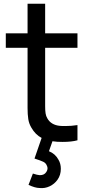

<svg xmlns="http://www.w3.org/2000/svg" viewBox="-20 -738 490 1010"><path d="M217.5 -216.5V-179Q217.5 -156 219.8 -141.5Q222 -127 229 -115.5Q238.5 -98 255.5 -88Q272.5 -78 295 -76Q299.5 -75.5 306.8 -75.2Q314 -75 324 -75Q339 -75 354.8 -76.2Q370.5 -77.5 387.5 -80V0Q356.5 8.5 309.5 8.5Q295 8.5 281.5 7.8Q268 7 256 5L237.5 57.5Q271 71 287.5 102Q300 122.5 300 150Q300 183 282.5 207.5Q266.5 230 241.2 242Q216 254 187.5 251Q164 250.5 130 234.5L153 175Q177 183 189.5 183.5Q213 183.5 223 167.5Q230 157.5 230 147Q230 140.5 227 134.5Q221.5 119.5 207.5 113Q194 106.5 161.5 96L199 -12.5Q166.5 -29 145 -66.5Q132.5 -87.5 128.8 -111.5Q125 -135.5 125 -170V-212.5V-486.5H10.5V-562.5H125V-718.5H217.5V-562.5H387.5V-486.5H217.5Z"/></svg>

Font: Russisch Sans Medium
Style: Regular
Weight: 500
Width: 4
Designer: Michael Sharanda (font) & Cristiano Sobral (main changes)
Foundry: Michael Sharanda
Version: Version 2.00;September 8, 2020;FontCreator 13.0.0.2681 64-bi